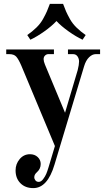

<svg xmlns="http://www.w3.org/2000/svg" viewBox="-20 -728 564 986"><path d="M12 -450H27C43.7 -450 55.8 -445.7 63.5 -437C71.2 -428.3 79.7 -413.3 89 -392L262 22L229 132C225 145.3 221.2 156.3 217.5 165C213.8 173.7 208.5 182.7 201.5 192C194.5 201.3 187 206 179 206C171.7 206 166 203.5 162 198.5C158 193.5 156 188 156 182C156 172.7 160.7 164 170 156C182.7 144.7 189 130.7 189 114C189 100 183.8 88.2 173.5 78.5C163.2 68.8 150 64 134 64C112.7 64 95 72.3 81 89C67 105.7 60 125 60 147C60 174.3 68.3 196.3 85 213C101.7 229.7 123.7 238 151 238C199.7 238 236 197.7 260 117L412 -388C418 -408 426.5 -423.3 437.5 -434C448.5 -444.7 460 -450 472 -450H494V-474H329V-450H355C365 -450 372.7 -446.2 378 -438.5C383.3 -430.8 386 -422 386 -412C386 -401.3 383.7 -386.7 379 -368L314 -149L211 -396C206.3 -407.3 204 -416.7 204 -424C204 -432 206.5 -438.3 211.5 -443C216.5 -447.7 222 -450 228 -450H257V-474H12ZM120 -548 136 -524C158.7 -534.7 182.7 -549 208 -567C233.3 -585 254 -602.7 270 -620C286 -602.7 306.7 -585 332 -567C357.3 -549 381.3 -534.7 404 -524L420 -548C402.7 -560 387 -572.8 373 -586.5C359 -600.2 347.7 -614.8 339 -630.5C330.3 -646.2 323.7 -659.3 319 -670C314.3 -680.7 309.3 -693.3 304 -708H236C230.7 -693.3 225.7 -680.7 221 -670C216.3 -659.3 209.7 -646.2 201 -630.5C192.3 -614.8 181 -600.2 167 -586.5C153 -572.8 137.3 -560 120 -548Z"/></svg>

Font: Km Standard TT
Style: Bold
Weight: 700
Designer: Alexey Kryukov <alexios@thessalonica.org.ru>
Version: Version 2.0.2